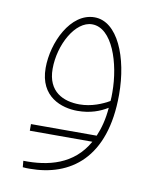

<svg xmlns="http://www.w3.org/2000/svg" viewBox="-68 -371 539 656"><g transform="rotate(10 202.0 -43.0)"><path d="M57 103H274C226 189 139 210 53 208L55 230C63 231 71 231 79 231C219 231 336 150 336 -71C336 -201 288 -317 208 -317C125 -317 73 -206 73 -118C73 -17 151 8 205 8C250 8 283 -5 309 -21C306 19 297 52 285 80H57ZM97 -119C97 -203 146 -292 204 -292C274 -292 312 -176 312 -75C312 -65 312 -55 311 -45C287 -31 250 -15 208 -15C153 -15 97 -39 97 -119Z"/></g></svg>

Font: Noto Sans Arabic UI Cn Th
Style: Regular
Weight: 100
Width: 3
Designer: Monotype Design Team, Nadine Chahine and Nizar Qandah
Foundry: Monotype Imaging Inc.
Version: Version 2.010